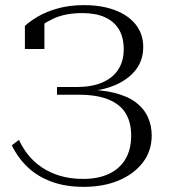

<svg xmlns="http://www.w3.org/2000/svg" viewBox="-20 -638 660 748"><path d="M302 -289 336 -278V-293L292 -281Q360 -281 416 -301.5Q472 -322 505 -361Q538 -400 538 -455Q538 -505 509.5 -541.5Q481 -578 429 -598Q377 -618 307 -618Q251 -618 206 -605.5Q161 -593 128.5 -574Q96 -555 77 -537V-447H153V-563Q147 -562 140.5 -556.5Q134 -551 129 -544Q124 -537 120.5 -529Q117 -521 116 -513Q141 -544 188 -565.5Q235 -587 301 -587Q353 -587 388.5 -571Q424 -555 443 -524Q462 -493 462 -446Q462 -399 440 -366Q418 -333 377 -316Q336 -299 279 -299H202V-269H286Q358 -269 403.5 -250Q449 -231 470 -196Q491 -161 491 -110Q491 -56 469 -18.5Q447 19 405 39Q363 59 304 59Q254 59 214 47Q174 35 143 14Q112 -7 90 -34.5Q68 -62 54 -93L26 -72Q49 -24 87 12.5Q125 49 180 69.5Q235 90 306 90Q383 90 442.5 65Q502 40 536.5 -5Q571 -50 571 -110Q571 -149 556 -182Q541 -215 509.5 -239Q478 -263 426.5 -276Q375 -289 302 -289Z"/></svg>

Font: Roboto Serif 120pt Expanded Light
Style: Regular
Weight: 300
Width: 7
Designer: Greg Gazdowicz
Foundry: Commercial Type
Version: Version 1.008